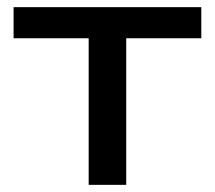

<svg xmlns="http://www.w3.org/2000/svg" viewBox="-20 -517 601 537"><path d="M228 0V-410H18V-497H543V-410H333V0Z"/></svg>

Font: Nunito Sans 7pt SemiExpanded Medium
Style: Regular
Weight: 500
Width: 6
Designer: Vernon Adams
Foundry: Vernon Adams
Version: Version 3.101;gftools[0.9.27]